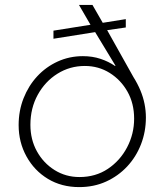

<svg xmlns="http://www.w3.org/2000/svg" viewBox="-20 -750 672 783"><path d="M303 13Q231 13 175.5 -20.5Q120 -54 88 -112Q56 -170 56 -240Q56 -298 76 -349Q96 -400 131.5 -438.5Q167 -477 215 -499Q263 -521 318 -521Q357 -521 390 -510Q423 -499 449 -481L451 -482L368 -619L198 -592V-625L349 -649L302 -730H357L399 -657L493 -672V-638L417 -627L524 -436Q541 -409 552.5 -381.5Q564 -354 569.5 -326Q575 -298 575 -271Q575 -213 555 -161.5Q535 -110 498.5 -71Q462 -32 412.5 -9.5Q363 13 303 13ZM304 -28Q370 -28 420 -61.5Q470 -95 498.5 -149.5Q527 -204 527 -266Q527 -328 500 -376Q473 -424 427.5 -452.5Q382 -481 326 -481Q265 -481 214.5 -449.5Q164 -418 134 -363.5Q104 -309 104 -241Q104 -181 130.5 -133Q157 -85 202.5 -56.5Q248 -28 304 -28Z"/></svg>

Font: MuseoModerno Thin ExtraLight
Style: Italic
Weight: 250
Italic angle: -9°
Version: Version 1.003